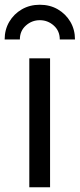

<svg xmlns="http://www.w3.org/2000/svg" viewBox="-47 -793 338 813"><path d="M77.1 0V-545.9H165V0ZM121.6 -772.9Q164.6 -772.9 198 -753.4Q231.4 -733.9 251 -700.7Q270.5 -667.5 270.5 -626H206.1Q206.1 -662.1 180.7 -684.8Q155.3 -707.5 121.6 -707.5Q87.9 -707.5 62.5 -684.8Q37.1 -662.1 37.1 -626H-27.3Q-27.3 -667.5 -7.8 -700.7Q11.7 -733.9 45.4 -753.4Q79.1 -772.9 121.6 -772.9Z"/></svg>

Font: Adwaita Sans
Style: Regular
Weight: 400
Designer: Rasmus Andersson
Foundry: rsms
Version: Version 4.001;git-9221beed3